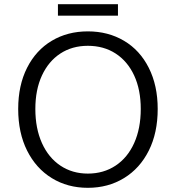

<svg xmlns="http://www.w3.org/2000/svg" viewBox="-20 -885 841 918"><path d="M67 -364Q67 -477 109.5 -561Q152 -645 227.5 -690Q303 -735 400 -735Q497 -735 573 -690Q649 -645 691.5 -560.5Q734 -476 734 -364Q734 -250 691.5 -165Q649 -80 573 -33.5Q497 13 400 13Q303 13 227.5 -33.5Q152 -80 109.5 -165Q67 -250 67 -364ZM653 -364Q653 -456 621.5 -524Q590 -592 533 -629Q476 -666 400 -666Q325 -666 268.5 -629Q212 -592 180.5 -524Q149 -456 149 -364Q149 -271 180.5 -201Q212 -131 269 -93Q326 -55 400 -55Q475 -55 532.5 -93Q590 -131 621.5 -201Q653 -271 653 -364ZM257 -865H544V-810H257Z"/></svg>

Font: Nebula Sans Book
Style: Regular
Weight: 400
Designer: Paul D. Hunt for Adobe (as Source Sans)
Foundry: Nebula Entertainment & Broadcasting LLC
Version: Version 1.010